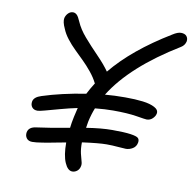

<svg xmlns="http://www.w3.org/2000/svg" viewBox="-81 -835 898 892"><g transform="rotate(10 368.0 -388.5)"><path d="M109.9 -127Q91.8 -127 83 -138.7Q74.2 -150.4 77.1 -167Q82.5 -192.9 118.2 -196.8Q166 -202.6 272 -222.2Q274.4 -244.6 280.8 -274.9Q284.2 -291.5 291 -318.8Q253.4 -311 210.7 -299.3Q168 -287.6 142.8 -280.8Q117.7 -273.9 108.9 -273.9Q91.3 -273.9 82.8 -284.9Q74.2 -295.9 77.1 -312Q81.1 -333.5 115.2 -344.2Q204.1 -373 318.8 -391.1Q331.1 -415.5 350.1 -445.8H349.1Q336.9 -470.7 316.4 -495.8Q295.9 -521 274.9 -541.5Q253.9 -562 233.2 -582.3Q212.4 -602.5 194.6 -625.5Q176.8 -648.4 168 -670.9Q153.3 -701.7 157.2 -720.2Q161.1 -734.4 170.9 -743.7Q180.7 -752.9 192.9 -752.9Q202.6 -752.9 210.7 -745.4Q218.8 -737.8 228 -715.8Q242.7 -681.6 272 -647.7Q301.3 -613.8 337.6 -576.4Q374 -539.1 395 -508.8Q491.2 -626 664.1 -731Q687.5 -746.1 703.1 -746.1Q721.7 -746.1 730 -735.8Q738.3 -725.6 735.8 -710.9Q731 -691.9 714.8 -682.1Q495.1 -547.9 404.8 -401.9Q449.2 -405.8 500 -405.8Q548.3 -405.8 583.5 -401.4Q618.7 -397 639.6 -385.7Q660.6 -374.5 657.2 -356.9Q654.8 -344.2 643.1 -333Q631.3 -321.8 615.2 -321.8Q608.9 -321.8 566.2 -328.9Q523.4 -335.9 455.1 -335.9Q416.5 -335.9 370.1 -331.1Q357.9 -300.8 350.1 -265.1Q345.7 -240.7 345.2 -234.9Q416 -246.1 466.8 -246.1Q524.9 -246.1 553.7 -241.9Q582.5 -237.8 590.1 -230.5Q597.7 -223.1 595.2 -209Q591.8 -189.9 576.2 -180.4Q560.5 -170.9 543.9 -170.9Q534.2 -170.9 507.1 -173.3Q480 -175.8 453.1 -175.8Q416.5 -175.8 337.9 -165Q337.4 -135.3 342.5 -112.8Q347.7 -90.3 351.6 -77.9Q355.5 -65.4 353 -55.2Q350.1 -40.5 339.8 -32.2Q329.6 -23.9 316.9 -23.9Q295.4 -23.9 280.8 -57.6Q266.1 -91.3 266.1 -151.9Q254.4 -149.9 228.3 -144.8Q202.1 -139.6 189.9 -137.5Q177.7 -135.3 159.7 -132.3Q141.6 -129.4 130.1 -128.2Q118.7 -127 109.9 -127Z"/></g></svg>

Font: Shantell Sans Irregular Bouncy
Style: Italic
Weight: 300
Italic angle: -11.31°
Designer: Stephen Nixon, Anya Danilova, Shantell Martin
Foundry: Arrow Type
Version: Version 1.006;[9816181b4]